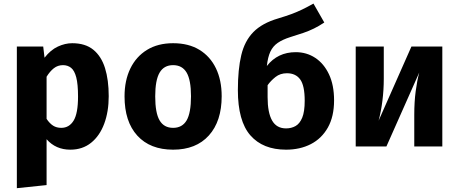

<svg xmlns="http://www.w3.org/2000/svg" viewBox="-20 -798 2502 1046"><path d="M373.3 -562.6Q444.6 -562.6 488.2 -527.2Q531.8 -491.8 552.1 -427.2Q572.3 -362.6 572.3 -273.8Q572.3 -189.7 547.7 -123.8Q523.1 -57.9 476.4 -20.3Q429.7 17.4 363.1 17.4Q283.6 17.4 233.8 -39.5V210.3L71.8 227.2V-544.6H215.4L222.6 -483.6Q255.9 -526.2 295.4 -544.4Q334.9 -562.6 373.3 -562.6ZM323.1 -443.1Q294.9 -443.1 273.3 -426.2Q251.8 -409.2 233.8 -380V-150.3Q250.8 -125.1 269.5 -113.3Q288.2 -101.5 313.8 -101.5Q356.9 -101.5 381 -140.8Q405.1 -180 405.1 -271.8Q405.1 -339.5 395.4 -376.7Q385.6 -413.8 367.2 -428.5Q348.7 -443.1 323.1 -443.1Z M923.1 -562.6Q1007.2 -562.6 1066.2 -526.7Q1125.1 -490.8 1156.4 -425.9Q1187.7 -361 1187.7 -273.8Q1187.7 -137.4 1117.9 -60Q1048.2 17.4 923.1 17.4Q797.9 17.4 728.2 -59Q658.5 -135.4 658.5 -272.8Q658.5 -359.5 690 -424.6Q721.5 -489.7 780.8 -526.2Q840 -562.6 923.1 -562.6ZM923.1 -443.1Q873.3 -443.1 849.5 -402.3Q825.6 -361.5 825.6 -272.8Q825.6 -182.6 849.5 -142.1Q873.3 -101.5 923.1 -101.5Q972.8 -101.5 996.7 -142.1Q1020.5 -182.6 1020.5 -273.8Q1020.5 -362.1 996.7 -402.6Q972.8 -443.1 923.1 -443.1Z M1687.7 -778.5 1746.7 -675.4Q1717.4 -655.9 1690.3 -642.6Q1663.1 -629.2 1632.3 -618.7Q1601.5 -608.2 1561.5 -595.9Q1519.5 -582.6 1493.1 -564.4Q1466.7 -546.2 1452.8 -516.4Q1439 -486.7 1433.8 -438.5Q1492.8 -513.8 1591.3 -513.8Q1650.3 -513.8 1697.4 -482.8Q1744.6 -451.8 1772.3 -393.1Q1800 -334.4 1800 -251.3Q1800 -163.1 1766.2 -103.1Q1732.3 -43.1 1673.3 -12.8Q1614.4 17.4 1538.5 17.4Q1412.3 17.4 1344.1 -60.5Q1275.9 -138.5 1275.9 -307.2Q1275.9 -420 1294.4 -497.4Q1312.8 -574.9 1360.3 -623.3Q1407.7 -671.8 1494.9 -697.4Q1537.9 -710.3 1568.2 -721.5Q1598.5 -732.8 1626.2 -746.2Q1653.8 -759.5 1687.7 -778.5ZM1437.9 -268.7Q1437.9 -184.6 1462.3 -141.5Q1486.7 -98.5 1538.5 -98.5Q1567.2 -98.5 1590 -111.3Q1612.8 -124.1 1626.4 -156.7Q1640 -189.2 1640 -249.2Q1640 -331.8 1615.4 -365.4Q1590.8 -399 1543.1 -399Q1506.7 -399 1480.8 -378.5Q1454.9 -357.9 1437.9 -333.8Z M2389.7 -544.6V0H2236.9V-173.3Q2236.9 -242.6 2244.6 -301Q2252.3 -359.5 2264.1 -403.1L2085.1 0H1917.9V-544.6H2070.8V-369.2Q2070.8 -307.7 2063.3 -248.5Q2055.9 -189.2 2042.6 -140.5L2221.5 -544.6Z"/></svg>

Font: Fira Code
Style: Bold
Weight: 700
Monospace: yes
Designer: Carrois Corporate, Edenspiekermann AG, Nikita Prokopov
Foundry: Carrois Corporate, Edenspiekermann AG, Nikita Prokopov
Version: Version 6.000; ttfautohint (v1.8.2) -l 8 -r 50 -G 200 -x 14 